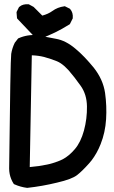

<svg xmlns="http://www.w3.org/2000/svg" viewBox="-20 -864 540 911"><path d="M107.9 27.3Q92.8 25.4 77.9 21.2Q63 17.1 48.8 10.7L46.4 9.8L44.4 7.3Q37.6 -3.4 33 -14.9Q28.3 -26.4 25.9 -38.8Q23.4 -51.3 23.4 -64.5Q29.3 -582 33.2 -608.4Q37.6 -635.7 49.8 -660.6L50.3 -661.6L50.8 -662.1L64.5 -679.7L65.9 -681.6L68.4 -682.6Q109.9 -701.2 159.2 -697.3H159.7H160.2Q203.1 -687.5 246.6 -679.7Q292.5 -671.4 337.4 -633.3Q359.4 -615.2 381.1 -592.5Q402.8 -569.8 424.8 -543Q446.8 -515.1 460.2 -485.4Q473.6 -455.6 478.5 -423.3Q482.9 -392.1 484.1 -360.8Q485.4 -329.6 483.4 -298.3Q479.5 -235.4 457.5 -180.2Q453.1 -168.9 448.2 -158.7Q443.4 -148.4 438 -138.9Q432.6 -129.4 426.8 -120.4Q420.9 -111.3 414.8 -103.3Q408.7 -95.2 401.9 -87.9Q369.1 -51.3 345.7 -33.2Q333 -23.4 309.8 -14.6Q286.6 -5.9 251 2.4Q181.2 19.5 110.4 27.3H109.4ZM277.8 -108.4Q307.6 -124 335.4 -156.7Q363.3 -189.5 378.4 -244.6Q393.6 -301.3 392.6 -359.4Q392.1 -387.7 384.8 -411.9Q377.4 -436 363.3 -456.1Q333 -499 305.2 -530.8Q295.9 -541 286.9 -549.1Q277.8 -557.1 268.8 -563.2Q259.8 -569.3 250.5 -573.2Q235.8 -579.1 220.5 -584.2Q205.1 -589.4 189 -593.8Q161.6 -600.6 130.9 -601.6L121.1 -71.3Q167 -75.2 202.6 -83Q215.3 -85.4 228.3 -89.4Q241.2 -93.3 253.7 -97.9Q266.1 -102.5 277.8 -108.4ZM170.9 -681.6Q152.3 -684.1 136.2 -697.8H135.7L135.3 -698.2L63 -774.4L61 -776.9L60.5 -780.3L58.6 -803.7V-806.6L59.6 -809.1L69.3 -828.6L70.3 -830.6L71.8 -831.5Q80.1 -838.9 90.8 -841.8Q101.6 -844.7 114.3 -843.8H116.2L118.2 -842.8L139.6 -831.1L140.6 -830.1L141.6 -829.1L180.7 -790Q208.5 -797.4 228 -811.5Q240.7 -820.8 254.9 -826.4Q269 -832 284.7 -834L287.6 -834.5L290.5 -833L310.1 -823.2L312 -822.3L313 -820.8Q327.6 -804.2 325.2 -778.3V-776.4L324.2 -774.9L312.5 -751.5L311 -749L308.6 -747.6Q273.4 -725.6 241.2 -710Q209 -694.3 175.3 -682.1L172.9 -681.6Z"/></svg>

Font: NaikaiFont
Style: Bold
Weight: 700
Version: Version 1.89